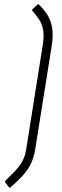

<svg xmlns="http://www.w3.org/2000/svg" viewBox="-20 -719 285 883"><path d="M21 142 4 120Q3 118 3 116Q3 114 5 112Q28 89 48 69Q68 49 82.5 23Q97 -3 102 -42L177 -514Q183 -554 178.5 -580.5Q174 -607 161.5 -627Q149 -647 129 -669Q126 -673 130 -677L152 -698Q154 -699 155 -699Q156 -699 159 -698Q186 -672 201 -645.5Q216 -619 220.5 -586.5Q225 -554 218 -509L142 -33Q135 10 119.5 39Q104 68 81.5 92Q59 116 29 142Q24 146 21 142Z"/></svg>

Font: Sofia Sans Semi Condensed ExtraLight
Style: Italic
Weight: 250
Italic angle: -9°
Version: Version 4.100